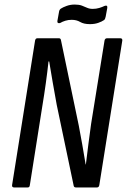

<svg xmlns="http://www.w3.org/2000/svg" viewBox="-20 -823 557 843"><path d="M42 0Q32 0 33 -10L134 -645Q136 -655 144 -655H239Q247 -655 248 -645L326 -271Q334 -231 341.5 -186.5Q349 -142 356 -101H357Q362 -141 368 -189.5Q374 -238 380 -279L439 -645Q441 -655 450 -655H508Q518 -655 517 -645L416 -10Q414 0 406 0H313Q304 0 303 -10L229 -363Q220 -411 211.5 -461Q203 -511 196 -553H193Q188 -507 181 -456.5Q174 -406 166 -358L111 -10Q110 0 102 0ZM375 -717Q348 -717 332 -726.5Q316 -736 295 -736Q280 -736 267 -732Q254 -728 244 -722Q238 -720 234.5 -722.5Q231 -725 232 -731L239 -770Q240 -780 247 -785Q256 -791 272.5 -797Q289 -803 308 -803Q327 -803 339 -798.5Q351 -794 362 -789Q373 -784 387 -784Q402 -784 415.5 -788Q429 -792 439 -797Q453 -802 451 -788L444 -750Q442 -739 437 -735Q427 -728 411 -722.5Q395 -717 375 -717Z"/></svg>

Font: Sofia Sans Condensed Medium
Style: Italic
Weight: 500
Italic angle: -9°
Designer: Botio Nikoltchev, Ani Petrova
Foundry: lettersoup
Version: Version 4.101; ttfautohint (v1.8.4.7-5d5b)